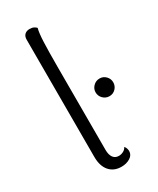

<svg xmlns="http://www.w3.org/2000/svg" viewBox="-190 -788 706 858"><g transform="rotate(-30 163.0 -359.5)"><path d="M170 10Q131 10 108.5 -16Q86 -42 86 -89V-694Q86 -711 95.5 -720Q105 -729 121 -729Q134 -729 142.5 -724.5Q151 -720 155 -715Q149 -694 147 -648Q145 -602 145 -520V-91Q145 -66 155 -52Q165 -38 184 -38Q196 -38 207.5 -44Q219 -50 224 -61Q230 -54 232 -47Q234 -40 234 -34Q234 -14 215 -2Q196 10 170 10ZM281 -290Q262 -290 248.5 -303.5Q235 -317 235 -336Q235 -354 248.5 -367.5Q262 -381 281 -381Q300 -381 313 -367.5Q326 -354 326 -336Q326 -317 313 -303.5Q300 -290 281 -290Z"/></g></svg>

Font: Arima Light
Style: Regular
Weight: 300
Designer: Joana Correia and Natanael Gama
Foundry: NDISCOVER
Version: Version 1.101;gftools[0.9.23]